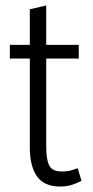

<svg xmlns="http://www.w3.org/2000/svg" viewBox="-20 -674 340 702"><path d="M16 -460V-510H89V-640L149 -654V-510H268V-460H149V-138Q149 -89 160.5 -68Q172 -47 206 -47Q224 -47 236 -50Q248 -53 264 -59L278 -13Q259 -3 240.5 2.5Q222 8 200 8Q141 8 115 -29.5Q89 -67 89 -135V-460Z"/></svg>

Font: Radio Canada Condensed Light
Style: Regular
Weight: 300
Width: 3
Designer: Charles Daoud, Etienne Aubert Bonn, Alexandre Saumier Demers, Jacques Le Bailly
Foundry: Radio-Canada
Version: Version 2.104; ttfautohint (v1.8.4.7-5d5b);gftools[0.9.28.de